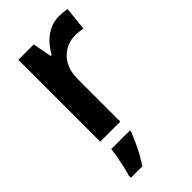

<svg xmlns="http://www.w3.org/2000/svg" viewBox="-240 -615 899 899"><g transform="rotate(-45 209.0 -165.5)"><path d="M349 -552Q363 -552 378 -551Q393 -550 403 -547L391 -430Q381 -432 367.5 -433.5Q354 -435 339 -435Q314 -435 290.5 -425.5Q267 -416 247.5 -397.5Q228 -379 216.5 -350Q205 -321 205 -281V0H72V-542H174L192 -448H199Q214 -477 236.5 -500.5Q259 -524 287.5 -538Q316 -552 349 -552ZM207 71Q199 91 187.5 116.5Q176 142 161.5 169Q147 196 130 221H54V208Q60 190 66 163.5Q72 137 77 109.5Q82 82 84 61H207Z"/></g></svg>

Font: Noto Sans Display SemiBold
Style: Regular
Weight: 600
Designer: Monotype Design Team
Foundry: Monotype Imaging Inc.
Version: Version 2.003